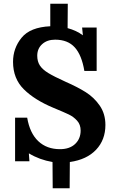

<svg xmlns="http://www.w3.org/2000/svg" viewBox="-20 -857 628 1031"><path d="M424 -668H425L421 -709H499V-476H433Q419 -561 381.5 -602.5Q344 -644 276 -644Q233 -644 206.5 -620Q180 -596 180 -558Q180 -527 194 -505.5Q208 -484 239 -465Q270 -446 332 -418Q396 -390 440.5 -362Q485 -334 515.5 -290Q546 -246 546 -186Q546 -106 496 -53Q446 0 355 13L354 154H263L262 13Q192 1 136 -33H135L138 9H61V-225H126Q140 -142 185.5 -99Q231 -56 302 -56Q354 -56 383.5 -84Q413 -112 413 -156Q413 -188 394 -209Q375 -230 350 -242Q325 -254 267 -278Q166 -320 108 -377.5Q50 -435 50 -525Q50 -598 96 -654.5Q142 -711 250 -716V-837H344L343 -706Q391 -693 424 -668Z"/></svg>

Font: Sumana
Style: Bold
Weight: 700
Designer: Cyreal, Alexei Vanyashin (Devanagari), Olga Karpushina (Latin)
Foundry: Cyreal
Version: Version 1.015;PS 001.015;hotconv 1.0.70;makeotf.lib2.5.58329